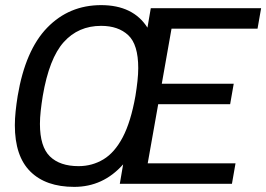

<svg xmlns="http://www.w3.org/2000/svg" viewBox="-20 -718 1040 750"><path d="M270 12Q159 12 98.5 -48Q38 -108 38 -229Q38 -254 41 -283Q44 -312 49 -343Q79 -522 164.5 -610Q250 -698 375 -698Q500 -698 556 -610L569 -686H1000L986 -606H650L612 -391H893L879 -311H598L557 -80H900L886 0H448L461 -76Q383 12 270 12ZM287 -69Q340 -69 384 -95.5Q428 -122 459.5 -182Q491 -242 509 -343Q514 -374 517 -401.5Q520 -429 520 -452Q520 -544 481 -580.5Q442 -617 375 -617Q286 -617 229 -553.5Q172 -490 147 -343Q142 -312 139 -284.5Q136 -257 136 -234Q136 -145 175 -107Q214 -69 287 -69Z"/></svg>

Font: Archivo VF Beta
Style: Italic
Weight: 400
Italic angle: -10°
Designer: Hector Gatti
Foundry: Omnibus-Type
Version: Version 1.002